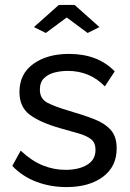

<svg xmlns="http://www.w3.org/2000/svg" viewBox="-20 -750 528 780"><path d="M250 10Q185 10 128 -11.5Q71 -33 30 -76L64 -138Q109 -96 154 -78Q199 -60 246 -60Q300 -60 334 -80.5Q368 -101 368 -141Q368 -170 350.5 -184Q333 -198 301 -207.5Q269 -217 225 -229Q144 -252 101.5 -283.5Q59 -315 59 -376Q59 -450 115.5 -490.5Q172 -531 260 -531Q378 -531 446 -460L406 -399Q345 -462 255 -462Q228 -462 202 -455.5Q176 -449 159 -432.5Q142 -416 142 -386Q142 -349 172 -333Q202 -317 260 -300Q319 -283 362.5 -266Q406 -249 430 -222Q454 -195 454 -147Q454 -73 398 -31.5Q342 10 250 10ZM118 -640 219 -730H283L384 -640L336 -616L251 -679L166 -616Z"/></svg>

Font: Raleway Medium
Style: Regular
Weight: 500
Designer: Matt McInerney, Pablo Impallari, Rodrigo Fuenzalida
Foundry: Matt McInerney, Pablo Impallari, Rodrigo Fuenzalida
Version: Version 4.026